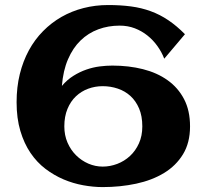

<svg xmlns="http://www.w3.org/2000/svg" viewBox="-20 -740 829 774"><path d="M746.1 -230.5Q746.1 -164.6 717.8 -118.2Q689.5 -71.8 641.1 -42.5Q592.8 -13.2 528.8 0.5Q464.8 14.2 394 14.2Q356 14.2 315.4 6.8Q274.9 -0.5 236.3 -16.8Q197.8 -33.2 163.3 -59.3Q128.9 -85.4 103 -123.5Q77.1 -161.6 62 -212.4Q46.9 -263.2 46.9 -328.1Q46.9 -388.7 59.8 -441.2Q72.8 -493.7 96.4 -537.1Q120.1 -580.6 153.6 -614.5Q187 -648.4 228 -671.9Q269 -695.3 316.7 -707.5Q364.3 -719.7 416 -719.7Q465.8 -719.7 508.1 -714.1Q550.3 -708.5 587.6 -694.8Q625 -681.2 658.7 -658.4Q692.4 -635.7 725.6 -602.1L642.1 -503.4Q631.8 -530.3 614.5 -554.4Q597.2 -578.6 574.2 -596.9Q551.3 -615.2 523.2 -626Q495.1 -636.7 462.4 -636.7Q416.5 -636.7 376.2 -621.8Q335.9 -606.9 304.9 -576.9Q273.9 -546.9 254.2 -501.2Q234.4 -455.6 229.5 -393.6Q250.5 -418.5 275.9 -434.3Q301.3 -450.2 328.1 -459.5Q355 -468.8 381.8 -472.2Q408.7 -475.6 433.1 -475.6Q499 -475.6 556.2 -461.2Q613.3 -446.8 655.5 -416.7Q697.8 -386.7 721.9 -340.6Q746.1 -294.4 746.1 -230.5ZM553.7 -230.5Q553.7 -272 540.8 -302.5Q527.8 -333 505.9 -353Q483.9 -373 454.8 -382.8Q425.8 -392.6 394 -392.6Q363.3 -392.6 335.4 -382.3Q307.6 -372.1 286.1 -351.8Q264.6 -331.5 252 -301Q239.3 -270.5 239.3 -230.5Q239.3 -194.8 252.2 -165Q265.1 -135.3 286.9 -113.8Q308.6 -92.3 336.4 -80.3Q364.3 -68.4 394 -68.4Q423.8 -68.4 452.6 -79.3Q481.4 -90.3 503.9 -111.1Q526.4 -131.8 540 -161.9Q553.7 -191.9 553.7 -230.5Z"/></svg>

Font: Aclonica
Style: Regular
Weight: 400
Designer: Astigmatic (AOETI)
Foundry: Astigmatic (AOETI)
Version: Version 1.000